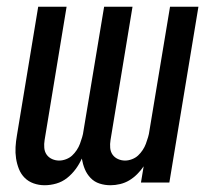

<svg xmlns="http://www.w3.org/2000/svg" viewBox="-20 -540 640 568"><path d="M112 8Q95 8 79.5 2.5Q64 -3 53 -14Q42 -25 36 -40Q30 -55 27.5 -71.5Q25 -88 26 -105Q27 -122 30 -139L93 -520H177L112 -126Q110 -114 111 -102.5Q112 -91 118 -82.5Q124 -74 134 -69.5Q144 -65 155 -65Q165 -65 175.5 -69Q186 -73 193.5 -80Q201 -87 207 -96Q213 -105 216.5 -114.5Q220 -124 223 -134Q226 -144 227 -153L288 -520H372L307 -126Q305 -114 306 -102.5Q307 -91 313 -82.5Q319 -74 329 -69.5Q339 -65 350 -65Q360 -65 370.5 -69Q381 -73 388.5 -80Q396 -87 402 -96Q408 -105 411.5 -114.5Q415 -124 418 -134Q421 -144 422 -153L483 -520H567L481 0H397L405 -48Q397 -36 386 -25Q375 -14 362.5 -6.5Q350 1 335.5 4.5Q321 8 307 8Q290 8 274.5 3Q259 -2 248 -13.5Q237 -25 231 -39.5Q225 -54 222 -71Q215 -55 204 -40Q193 -25 178.5 -13.5Q164 -2 146.5 3Q129 8 112 8Z"/></svg>

Font: Iosevka Extended Oblique
Style: Regular
Weight: 400
Width: 7
Italic angle: -9°
Monospace: yes
Designer: Belleve Invis
Foundry: Belleve Invis
Version: Version 32.0.1; ttfautohint (v1.8.4)